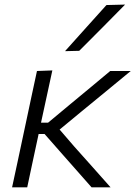

<svg xmlns="http://www.w3.org/2000/svg" viewBox="-20 -798 577 818"><path d="M31.5 0Q43.5 -55.5 54.5 -106.8Q65.5 -158 78.5 -219.5L89.5 -271Q103 -334.5 114.2 -387.2Q125.5 -440 137.5 -495.5L203 -498Q191 -443 179.5 -389.5Q168 -336 155 -276.5V-275.5H185L277.5 -352.5Q320.5 -388 363.8 -424Q407 -460 449.5 -495.5H537Q484.5 -452 431.8 -408.8Q379 -365.5 326 -322L234 -246L296.5 -173.5Q335.5 -130 374.2 -86.5Q413 -43 451 0H370Q339.5 -35 308.5 -69.8Q277.5 -104.5 246.5 -140L170 -227H144.5L141 -210.5Q128.5 -153 118 -103.5Q107.5 -54 96 0ZM257 -580Q302 -630.5 345.8 -679Q389.5 -727.5 433.5 -776.5L513 -778.5Q463.5 -728 414.8 -679Q366 -630 317.5 -581.5Z"/></svg>

Font: Commissioner Light
Style: Italic
Weight: 300
Italic angle: -12°
Designer: Kostas Bartsokas
Foundry: Kostas Bartsokas
Version: Version 1.000; ttfautohint (v1.8.3)